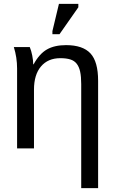

<svg xmlns="http://www.w3.org/2000/svg" viewBox="-20 -773 596 1000"><path d="M403 207V-335Q403 -374 397.5 -399.5Q392 -425 379.5 -441Q367 -457 346 -463.5Q325 -470 294 -470Q230 -470 193.5 -427Q157 -384 157 -306V0H69V-416Q69 -474 52 -528H135Q143 -509 148 -483.5Q153 -458 153 -438H155Q185 -493 224.5 -515.5Q264 -538 324 -538Q411 -538 451 -495Q491 -452 491 -352V207ZM253 -595V-611L287 -753H388V-735L290 -595Z"/></svg>

Font: Libra Sans
Style: Regular
Weight: 400
Foundry: Context Ltd
Version: Version 1.000; ttfautohint (v1.3)